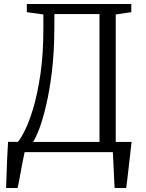

<svg xmlns="http://www.w3.org/2000/svg" viewBox="-20 -763 732 963"><path d="M10.5 180Q12 142 13.2 103.5Q14.5 65 16.2 26Q18 -13 20.5 -51.5H69.5Q83 -66 104.2 -107.8Q125.5 -149.5 146.8 -220.5Q168 -291.5 182.8 -391.2Q197.5 -491 197.5 -620.5V-690.5L114.5 -702V-743H638.5V-702L560.5 -690.5V-51H640Q637.5 -28.5 634.8 -5.2Q632 18 629.5 41Q627 64 624.2 87.5Q621.5 111 618.8 134Q616 157 613 180H555Q553.5 157.5 552.5 134.8Q551.5 112 550.5 89.2Q549.5 66.5 548.2 44Q547 21.5 546 0H103.5Q99 20.5 93.8 47Q88.5 73.5 83.8 100Q79 126.5 75 148Q71 169.5 68 180ZM145.5 -51H479V-692.5H253L252.5 -613.5Q252 -500.5 240.5 -405.5Q229 -310.5 212 -237.5Q195 -164.5 177 -117Q159 -69.5 145.5 -51Z"/></svg>

Font: Merriweather 28pt Light
Style: Regular
Weight: 300
Version: Version 2.100